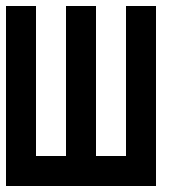

<svg xmlns="http://www.w3.org/2000/svg" viewBox="-20 -620 640 640"><path d="M0 0V-600H100V-100H200V-600H300V-100H400V-600H500V0Z"/></svg>

Font: Galmuri9 Regular
Style: Regular
Weight: 400
Designer: Lee Minseo (quiple)
Version: Version 2.399;hotconv 1.1.1;makeotfexe 2.6.0 DEVELOPMENT